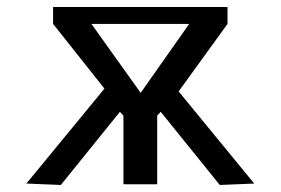

<svg xmlns="http://www.w3.org/2000/svg" viewBox="-20 -524 799 546"><path d="M380 -260 240 -456H518ZM627 -456V-504H131V-456L277 -272L55 -2L153 2L321 -206L331 -195V0H427V-195L437 -206L605 2L703 -2L488 -264Z"/></svg>

Font: LXGW Marker Gothic
Style: Regular
Weight: 400
Version: Version 1.001